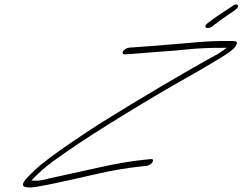

<svg xmlns="http://www.w3.org/2000/svg" viewBox="-20 -835 1070 847"><path d="M915.3 -718C941.2 -738 967.5 -757 994.4 -775L1017.3 -791C1040.7 -806 1029 -825 1007.6 -810L983.7 -794C926 -756 891 -732 886.9 -723C881.6 -712 898.5 -706 915.3 -718ZM530.5 -595 545.4 -596C556.8 -597 577.8 -598 610.8 -601C676.7 -607 729.5 -609 794.9 -616C856.6 -623 915 -624 962 -624H980C973.6 -619 960.6 -609 939.2 -596C794 -517 584.5 -392 430.5 -296C356 -249 191.5 -140 134.9 -86C108.6 -61 92.2 -44 87.3 -36C71.4 -12 88.5 -8 113.5 -8C141.5 -8 232.5 -28 404.4 -67C478 -84 544.5 -95 604.5 -101L624.9 -103C650.6 -106 668.4 -136 643.8 -133L623.4 -131C561.1 -125 491.6 -113 415.5 -96C355.7 -82 255.7 -61 197.2 -48C171.7 -41 153.2 -38 142.2 -38C131.2 -38 123.2 -38 118.7 -39C133.1 -54 145.5 -67 164.9 -84C207.7 -120 215.5 -125 278.7 -169C393.8 -250 661.7 -413 799.6 -490C898.1 -545 949.4 -578 967.8 -589C985.2 -600 999.1 -610 1008.6 -619C1013 -622 1018.5 -629 1022.9 -638C1031.8 -656 1014.8 -654 989.8 -654H951.8L914.3 -653C900.7 -653 883.9 -651 866.6 -650C777.2 -643 659.1 -632 566.8 -626L551.8 -625C542.2 -625 529.6 -618 523.7 -610C517.8 -602 520.9 -595 530.5 -595Z"/></svg>

Font: MewTooHand
Style: UltimateItaWide
Weight: 400
Designer: Mew Too, Robert Jablonski
Version: Version 0.77